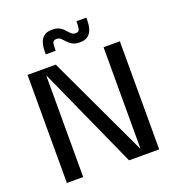

<svg xmlns="http://www.w3.org/2000/svg" viewBox="-133 -835 859 940"><g transform="rotate(-20 297.0 -365.0)"><path d="M451 -563H536V0H379L142 -526H140V0H55V-563H202L449 -37H451ZM173 -627Q173 -642 174 -659Q175 -676 181.5 -692.5Q188 -709 202.5 -719.5Q217 -730 243 -730Q268 -730 282.5 -721.5Q297 -713 306 -702Q315 -691 324.5 -682.5Q334 -674 347 -674Q364 -674 367 -688.5Q370 -703 370 -728H421Q422 -711 420 -692.5Q418 -674 411 -659Q404 -644 390 -634.5Q376 -625 351 -625Q327 -625 312.5 -633.5Q298 -642 288.5 -652.5Q279 -663 270.5 -671.5Q262 -680 248 -680Q231 -680 227.5 -666.5Q224 -653 225 -627Z"/></g></svg>

Font: Darker Grotesque Light SemiBold
Style: Regular
Weight: 600
Version: Version 1.000;gftools[0.9.28]